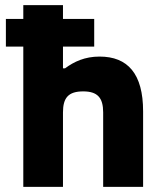

<svg xmlns="http://www.w3.org/2000/svg" viewBox="-20 -730 640 750"><path d="M71 -710V-656H3V-548H71V0H226V-291C226 -348 247 -373 305 -373C361 -373 383 -348 383 -291V0H539V-295C539 -442 479 -509 369 -509C311 -509 269 -489 234 -463H226V-548H348V-656H226V-710Z"/></svg>

Font: LT Wave Mono Black
Style: Regular
Weight: 900
Designer: Daniel Lyons
Version: Version 2.5 (Glyphs App)